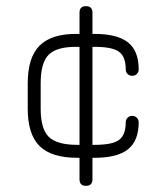

<svg xmlns="http://www.w3.org/2000/svg" viewBox="-20 -582 530 623"><path d="M231 -70Q147 -70 108.5 -108Q70 -146 70 -229V-312Q70 -396 109 -434.5Q148 -473 231 -472H287Q360.5 -472 395.2 -444.5Q430 -417 430 -357Q430 -348 424 -342Q418 -336 409 -336Q400 -336 394 -342Q388 -348 388 -357Q388 -397.5 366.5 -413.8Q345 -430 287 -430H231Q165 -431 138.5 -405Q112 -379 112 -312V-229Q112 -164 138.2 -138Q164.5 -112 231 -112H287Q345 -112 366.5 -128.2Q388 -144.5 388 -185Q388 -194 394 -200Q400 -206 409 -206Q418 -206 424 -200Q430 -194 430 -185Q430 -125 395.2 -97.5Q360.5 -70 287 -70ZM259 21Q238 21 238 0V-541Q238 -562 259 -562Q280 -562 280 -541V0Q280 21 259 21Z"/></svg>

Font: Jura Light Light
Style: Regular
Weight: 300
Version: Version 5.106